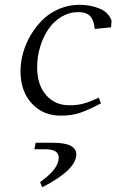

<svg xmlns="http://www.w3.org/2000/svg" viewBox="-20 -472 482 795"><path d="M64.9 -176.8Q64.9 -214.8 75.9 -253.9Q86.9 -293 108.2 -328.4Q129.4 -363.8 158.2 -391.6Q187 -419.4 226.1 -435.8Q265.1 -452.1 308.1 -452.1Q354.5 -452.1 392.3 -436.5Q430.2 -420.9 441.9 -386.2L439.9 -358.9L372.1 -352.1Q369.6 -386.2 354.2 -404.1Q338.9 -421.9 303.2 -421.9Q266.1 -421.9 233.9 -402.3Q201.7 -382.8 179.9 -350.6Q158.2 -318.4 146 -277.3Q133.8 -236.3 133.8 -193.8Q133.8 -120.6 170.7 -78.4Q207.5 -36.1 267.1 -36.1Q301.3 -36.1 328.1 -43.7Q355 -51.3 389.2 -67.9L397.9 -43.9Q343.8 -15.6 310.1 -4.4Q276.4 6.8 231 6.8Q157.7 6.8 111.3 -43.9Q64.9 -94.7 64.9 -176.8ZM122.1 146 127.9 119.1H199.2Q295.9 119.1 295.9 167Q295.9 231.4 154.8 303.2L146 282.2Q187.5 252 205.3 227.8Q223.1 203.6 223.1 180.2Q223.1 146 167 146Z"/></svg>

Font: Dehuti Alt
Style: Italic
Weight: 400
Version: Version 1.2